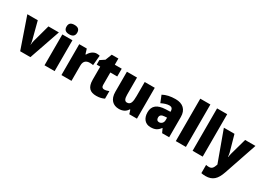

<svg xmlns="http://www.w3.org/2000/svg" viewBox="-7 -1757 4103 2979"><g transform="rotate(30 2044.0 -268.0)"><path d="M192 0H375L566 -553H379L295 -246C290 -224 284 -196 283 -170H280C279 -198 273 -230 268 -247L188 -553H1Z M719 -776C661 -776 623 -755 623 -691C623 -629 662 -607 719 -607C774 -607 815 -629 815 -691C815 -755 775 -776 719 -776ZM809 -553H628V0H809Z M1241 -563C1181 -563 1128 -516 1102 -465H1093L1066 -553H931V0H1111V-274C1111 -364 1166 -385 1220 -385C1249 -385 1266 -383 1279 -379L1295 -557C1280 -560 1259 -563 1241 -563Z M1616 -137C1585 -137 1568 -155 1568 -191V-414H1692V-553H1568V-664H1449L1404 -548L1324 -495V-414H1387V-182C1387 -39 1449 10 1558 10C1620 10 1660 -2 1700 -21V-156C1670 -145 1644 -137 1616 -137Z M2284 -553H2104V-300C2104 -197 2090 -138 2023 -138C1982 -138 1966 -176 1966 -249V-553H1785V-193C1785 -56 1859 10 1963 10C2028 10 2083 -14 2115 -69H2125L2147 0H2284Z M2654 -563C2563 -563 2488 -546 2428 -513L2478 -389C2530 -415 2579 -430 2619 -430C2658 -430 2681 -410 2681 -362V-352L2596 -349C2453 -343 2376 -287 2376 -169C2376 -59 2435 10 2530 10C2614 10 2655 -15 2698 -73H2701L2735 0H2861V-363C2861 -494 2783 -563 2654 -563ZM2643 -245 2681 -247V-202C2681 -155 2648 -123 2607 -123C2577 -123 2558 -141 2558 -179C2558 -220 2582 -242 2643 -245Z M3161 0V-760H2980V0Z M3462 0V-760H3281V0Z M3522 -553 3721 -8 3719 -1C3698 59 3679 91 3624 91C3605 91 3586 88 3572 85V232C3592 236 3616 240 3647 240C3776 240 3840 176 3888 35L4088 -553H3903L3822 -263C3816 -240 3811 -217 3808 -192H3804C3803 -214 3798 -243 3793 -264L3712 -553Z"/></g></svg>

Font: Noto Sans Arabic SemCond Blk
Style: Regular
Weight: 900
Width: 4
Designer: Monotype Design Team, Nadine Chahine, Nizar Qandah and Khaled Hosny
Foundry: Monotype Imaging Inc.
Version: Version 2.012